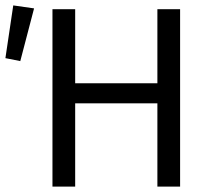

<svg xmlns="http://www.w3.org/2000/svg" viewBox="-39 -690 775 710"><path d="M10 -670 -19 -475 36 -464 87 -659ZM155 -656V0H239V-308H543V0H627V-656H543V-382H239V-656Z"/></svg>

Font: Cambridge Sans
Style: Regular
Weight: 400
Version: Version 2.020;PS 002.020;hotconv 1.0.88;makeotf.lib2.5.64775